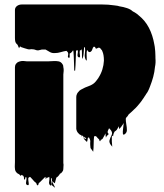

<svg xmlns="http://www.w3.org/2000/svg" viewBox="-20 -591 736 861"><path d="M630 -161Q628 -157 625 -153Q622 -149 620 -146Q617 -141 613.5 -136.5Q610 -132 606 -127Q603 -124 600.5 -120.5Q598 -117 595 -114Q591 -110 588 -106.5Q585 -103 581 -100Q575 -94 569 -88.5Q563 -83 557 -78Q555 -75 553 -71.5Q551 -68 548 -66Q548 -66 548 -65.5Q548 -65 547 -65L544 -59Q544 -47 546.5 -33Q549 -19 549 -7.5Q549 4 539 11Q532 16 531 8Q530 0 532 -14Q534 -28 535 -40Q533 -35 528 -29Q524 -22 518 -16Q515 -13 515 -12Q514 -15 513.5 -18Q513 -21 513 -25Q512 -22 508 -16L503 -8Q500 -5 497 -3Q496 -2 495.5 -2Q495 -2 494 -1Q490 6 488.5 11.5Q487 17 487 20Q487 20 486.5 20Q486 20 486 19Q482 15 481.5 23Q481 31 481.5 43Q482 55 483 62.5Q484 70 482 65Q468 50 471 38.5Q474 27 480 16Q486 5 478 -6L473 -12L469 -16Q461 -1 463 3.5Q465 8 467 9Q469 10 462 16Q459 17 458 20Q457 21 456 24Q455 27 455 26Q454 21 453.5 16.5Q453 12 453 7Q448 18 443 26Q442 29 440 31Q438 33 437 34Q433 36 432 36Q431 37 430.5 40Q430 43 428 42Q426 42 426 39Q426 36 424 34L418 28Q412 22 415 24Q418 26 409 19Q408 20 405 20Q402 20 402 20Q400 37 400 54.5Q400 72 398 89Q398 90 396.5 87.5Q395 85 394 84L386 73Q384 56 384.5 50.5Q385 45 385 41Q385 37 379 25Q378 26 376.5 26Q375 26 374 27Q373 31 372.5 36Q372 41 370 45Q369 46 368 44Q367 42 365 41Q354 30 355 29Q356 28 360.5 30.5Q365 33 366.5 32.5Q368 32 359 22Q359 25 357 27Q356 28 355 24.5Q354 21 351 17H350Q346 20 347.5 24.5Q349 29 345 15Q342 15 341 14Q336 12 333 8Q324 0 322 -13V-156Q322 -163 325 -169Q327 -174 329 -176Q331 -179 337 -185Q340 -187 343 -189Q346 -191 349 -192Q361 -199 374.5 -203.5Q388 -208 398 -215Q405 -220 410.5 -227Q416 -234 421 -241Q421 -242 421.5 -242Q422 -242 422 -243Q433 -260 439 -279.5Q445 -299 446 -319Q446 -346 439 -361Q438 -366 433 -370Q432 -372 431 -373Q430 -374 429 -375Q428 -375 428 -376Q427 -376 426.5 -376.5Q426 -377 425 -377Q422 -378 419 -376Q416 -374 413 -373Q410 -373 409 -374Q405 -379 407.5 -379Q410 -379 401 -382Q396 -378 394 -370Q392 -362 385 -358Q380 -356 376 -360Q375 -362 373 -364.5Q371 -367 370 -365Q368 -358 368.5 -345.5Q369 -333 369 -324.5Q369 -316 365 -322Q358 -335 360.5 -350Q363 -365 361 -379Q357 -379 357 -378Q356 -368 355.5 -358Q355 -348 353 -338Q353 -335 351.5 -330.5Q350 -326 349 -329Q347 -339 347.5 -349.5Q348 -360 346 -370L342 -366Q336 -364 338 -364Q336 -357 338.5 -344Q341 -331 333 -334Q326 -337 328 -347.5Q330 -358 329 -366Q328 -365 325 -365Q324 -364 322.5 -364.5Q321 -365 321 -364Q320 -342 319.5 -320Q319 -298 317 -275Q317 -274 315 -274Q313 -274 313 -275Q312 -297 311.5 -319.5Q311 -342 309 -364Q309 -364 306 -364Q305 -361 302.5 -358.5Q300 -356 298 -354Q296 -352 293 -352Q292 -348 292.5 -339Q293 -330 288 -332Q283 -334 285 -341.5Q287 -349 285 -355Q284 -357 282.5 -358.5Q281 -360 278 -363Q265 -361 252 -357Q239 -353 226 -353Q214 -352 204 -357.5Q194 -363 184 -369H168Q164 -368 160 -367Q156 -366 151 -365Q144 -365 138.5 -367.5Q133 -370 126 -370Q122 -371 116.5 -370Q111 -369 106 -370Q99 -372 90.5 -374.5Q82 -377 74 -380Q73 -381 72 -382Q71 -383 70 -383Q69 -382 67 -378Q67 -375 65 -375Q66 -375 63 -380Q62 -383 60.5 -386.5Q59 -390 58 -391Q56 -393 53.5 -395.5Q51 -398 52 -397L49 -403Q47 -410 47 -421V-546Q47 -557 56 -564Q65 -571 79 -571H435Q451 -571 465 -570Q479 -569 492 -567Q498 -566 503.5 -565.5Q509 -565 514 -563Q534 -560 550 -554.5Q566 -549 574 -541Q581 -537 588.5 -532.5Q596 -528 602 -522Q631 -499 648 -466Q665 -433 672 -392Q674 -385 676 -362Q676 -359 676.5 -352Q677 -345 677 -338V-331Q678 -320 677.5 -310Q677 -300 675 -291Q673 -268 667 -246Q661 -224 653 -204Q644 -179 635 -169Q634 -167 633 -165Q632 -163 630 -161ZM224 230Q213 219 214 223Q215 227 220 236Q225 245 226 249Q227 253 216 242Q209 240 211.5 228.5Q214 217 212 210Q212 209 210.5 207.5Q209 206 209 208Q208 213 209 222Q210 231 210 237Q210 243 205 240Q198 234 200.5 222.5Q203 211 201 202Q199 203 197 204Q195 205 193 206H188Q188 211 186 211Q184 212 184.5 208Q185 204 183 202L159 226Q157 227 154 230Q153 232 152.5 235Q152 238 150 240Q149 241 147.5 239.5Q146 238 145 237Q144 235 143.5 232.5Q143 230 141 229Q139 226 134 223Q133 221 128 216Q123 211 117 204Q116 203 115.5 203Q115 203 114 202Q113 202 112.5 203Q112 204 111 204Q111 206 107 206Q106 215 108.5 228.5Q111 242 103 239Q95 237 97 226Q99 215 99 205Q96 205 94 203Q93 207 93 210Q93 213 90 214Q87 215 87.5 209.5Q88 204 86 201Q86 200 85.5 199.5Q85 199 85 198Q81 196 77 193Q73 199 72 197Q64 189 66.5 190Q69 191 72 193.5Q75 196 67 191L65 190L59 187Q47 178 47 165Q46 158 46.5 150.5Q47 143 47 136V-289Q47 -294 48 -297Q50 -303 52 -305L58 -311Q61 -313 64 -314Q67 -315 70 -316Q78 -318 85.5 -317.5Q93 -317 100 -316H197Q205 -316 218 -317Q231 -318 242 -316Q254 -314 261 -302Q264 -298 264 -290Q266 -282 265.5 -273Q265 -264 264 -257V132Q264 136 264 140Q264 144 265 148Q265 149 264.5 156Q264 163 264 166Q264 172 261.5 176Q259 180 258 181Q255 186 249 188Q246 194 240 200Q236 204 233 205Q232 208 231 211.5Q230 215 229 219Q228 222 227 227Q226 232 224 230Z"/></svg>

Font: Rubik Wet Paint
Style: Regular
Weight: 400
Designer: Hubert and Fischer, NaN
Foundry: Hubert and Fischer, NaN
Version: Version 2.200